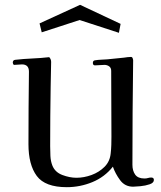

<svg xmlns="http://www.w3.org/2000/svg" viewBox="-20 -773 668 796"><path d="M618 -27Q618 -15 600.5 -9Q583 -3 562 -1Q541 1 532 1Q498 1 478 -26Q458 -53 448 -82Q414 -39 363 -18Q312 3 257 3Q167 3 132.5 -43.5Q98 -90 98 -175Q98 -250 98.5 -325.5Q99 -401 100 -476Q100 -506 71 -506Q63 -506 55 -505Q47 -504 39 -504Q36 -504 34.5 -507.5Q33 -511 33 -513Q33 -524 43 -525Q78 -529 113.5 -530.5Q149 -532 184 -536Q192 -528 192 -516Q192 -491 191 -465Q190 -439 190 -413Q189 -352 188.5 -290.5Q188 -229 188 -167Q188 -148 189 -126.5Q190 -105 197 -87Q208 -59 238.5 -47.5Q269 -36 297 -36Q328 -36 359.5 -47.5Q391 -59 413.5 -81.5Q436 -104 439 -138Q441 -155 441.5 -172.5Q442 -190 442 -207L441 -479Q441 -492 432.5 -498Q424 -504 413 -504Q403 -504 393.5 -503Q384 -502 374 -502Q365 -502 365 -512Q365 -522 374 -523Q386 -525 399 -525.5Q412 -526 425 -527L494 -534Q501 -535 508.5 -536Q516 -537 523 -537Q528 -537 530 -531.5Q532 -526 532 -523Q529 -306 529 -90Q529 -65 540.5 -49Q552 -33 579 -33Q587 -33 593.5 -35Q600 -37 607 -37Q618 -37 618 -27ZM480 -674 473 -637 310 -690 153 -639 144 -676 312 -753Z"/></svg>

Font: Kaisei Decol
Style: Regular
Weight: 400
Designer: Font-Kai, 金井和夫
Foundry: KAZUO KANAI
Version: Version 5.003